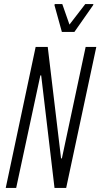

<svg xmlns="http://www.w3.org/2000/svg" viewBox="-20 -917 490 937"><path d="M8 0 154 -688H213L278 -144H282L398 -688H450L303 0H246L181 -549H177L59 0ZM282 -761 246 -891 247 -897H284L319 -797L396 -897H436L434 -891L343 -761Z"/></svg>

Font: Saira ExtraCondensed Light
Style: Italic
Weight: 300
Width: 2
Italic angle: -12°
Designer: Hector Gatti with collaboration of the Omnibus-Type team
Foundry: Omnibus-Type
Version: Version 1.101